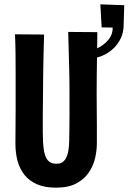

<svg xmlns="http://www.w3.org/2000/svg" viewBox="-20 -854 592 884"><path d="M238 10Q186 10 150.5 -5.5Q115 -21 93 -48.5Q71 -76 61 -112.5Q51 -149 51 -193Q51 -227 51.5 -270Q52 -313 52 -355.5Q52 -398 52 -432Q52 -477 52 -520Q52 -563 51.5 -606.5Q51 -650 49 -696L183 -695Q182 -662 181 -625.5Q180 -589 179.5 -553Q179 -517 178.5 -484.5Q178 -452 178 -426Q178 -397 177.5 -370.5Q177 -344 177 -320.5Q177 -297 177 -277.5Q177 -258 177 -243Q177 -195 182 -163Q187 -131 200.5 -115.5Q214 -100 240 -100Q261 -100 272.5 -111Q284 -122 290 -140.5Q296 -159 297.5 -182.5Q299 -206 299 -230Q299 -240 299.5 -262.5Q300 -285 300 -324Q300 -363 300 -424Q300 -488 298.5 -540.5Q297 -593 296 -634.5Q295 -676 294 -707L428 -706Q428 -673 427.5 -642.5Q427 -612 426.5 -580Q426 -548 425.5 -510Q425 -472 425 -422Q426 -337 426 -277Q426 -217 426 -195Q426 -162 418 -126.5Q410 -91 389 -60Q368 -29 331.5 -9.5Q295 10 238 10ZM413 -586 402 -623Q419 -626 441.5 -639Q464 -652 481.5 -674Q499 -696 499 -727L448 -728L442 -834L552 -830Q551 -810 550.5 -780.5Q550 -751 549 -729Q547 -694 528.5 -663.5Q510 -633 480 -613Q450 -593 413 -586Z"/></svg>

Font: Truculenta ExtraBold
Style: Regular
Weight: 800
Version: Version 1.002